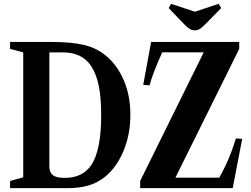

<svg xmlns="http://www.w3.org/2000/svg" viewBox="-20 -980 1306 1000"><path d="M32.5 0V-37.5L101 -56.5V-707L32.5 -725.5V-761.5H249Q352 -761.5 418 -745.8Q484 -730 532 -689.5Q590 -642 624.5 -562.5Q659 -483 659 -381.5Q659 -278 622.5 -192Q586 -106 526 -58.5Q486.5 -27 439.8 -13.5Q393 0 326 0ZM317 -53.5Q410.5 -53.5 455 -120Q507 -196 507 -381.5Q507 -472.5 494.2 -534Q481.5 -595.5 455 -635.5Q408.5 -707 308 -707H237V-113Q237 -82 255.2 -67.8Q273.5 -53.5 317 -53.5ZM710 0V-37.5L1041 -707.5H825Q801 -655 784 -610.8Q767 -566.5 759 -535.5L726 -538L767 -761.5H1226V-725.5L893.5 -54.5H1122Q1142.5 -91.5 1157.2 -123Q1172 -154.5 1184.2 -187Q1196.5 -219.5 1208.5 -259L1241.5 -257L1192 0ZM995.5 -822Q980 -822 967.2 -830Q954.5 -838 938.5 -854.5L858.5 -938L871 -960L995 -919L1119 -960L1132 -938L1050 -854.5Q1034 -838 1021.5 -830Q1009 -822 995.5 -822Z"/></svg>

Font: Libre Caslon Condensed
Style: Bold
Weight: 700
Designer: Pablo Impallari, Rodrigo Fuenzalida, Katja Schimmel, Ertekin Erdin
Foundry: Pablo Impallari, Rodrigo Fuenzalida
Version: Version 2.000; ttfautohint (v1.8.4.7-5d5b);gftools[0.9.33]